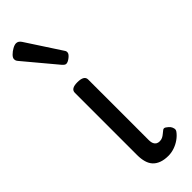

<svg xmlns="http://www.w3.org/2000/svg" viewBox="-286 -849 877 877"><g transform="rotate(-45 152.0 -411.0)"><path d="M193 17Q167 17 148 10Q129 3 117 -10Q105 -23 99.5 -42.5Q94 -62 94 -86V-489Q94 -502 104.5 -508.5Q115 -515 136 -515Q158 -515 169 -508.5Q180 -502 180 -489V-96Q180 -83 184 -74.5Q188 -66 195 -62Q202 -58 211 -58Q222 -58 230 -62Q238 -66 245 -72Q252 -78 260 -84Q267 -89 275.5 -83.5Q284 -78 293 -68Q298 -61 300 -52Q302 -43 296 -35Q285 -20 268 -8Q251 4 231.5 10.5Q212 17 193 17ZM160 -610Q156 -610 151.5 -613Q147 -616 141 -623L18 -770Q11 -778 8.5 -782.5Q6 -787 6 -794Q6 -803 16.5 -813.5Q27 -824 40.5 -831.5Q54 -839 64 -839Q78 -839 88 -824L195 -660Q200 -653 200.5 -650Q201 -647 201 -644Q201 -634 186 -622Q171 -610 160 -610Z"/></g></svg>

Font: Playwrite DE Grund
Style: Regular
Weight: 400
Designer: Veronika Burian, José Scaglione
Foundry: TypeTogether
Version: Version 1.002